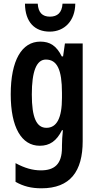

<svg xmlns="http://www.w3.org/2000/svg" viewBox="-20 -778 526 1038"><path d="M387 -758H318C315 -709 290 -688 250 -688C209 -688 187 -710 184 -758H115C116 -658 168 -607 249 -607C328 -607 386 -665 387 -758ZM198 -553C98 -553 38 -452 38 -268C38 -90 96 10 195 10C249 10 286 -16 315 -74H320C317 -46 315 -14 315 8V20C315 110 274 143 201 143C157 143 114 131 64 104V205C106 229 149 240 204 240C360 240 427 148 427 -15V-543H331L321 -473H314C285 -531 250 -553 198 -553ZM228 -456C289 -456 315 -401 315 -276V-249C315 -140 287 -87 231 -87C177 -87 152 -143 152 -267C152 -392 177 -456 228 -456Z"/></svg>

Font: Noto Sans Myanmar ExtraCondensed SemiBold
Style: Regular
Weight: 600
Width: 2
Designer: Monotype Design Team
Foundry: Monotype Imaging Inc.
Version: Version 2.107